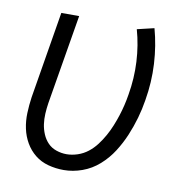

<svg xmlns="http://www.w3.org/2000/svg" viewBox="-66 -587 631 657"><g transform="rotate(10 250.0 -258.0)"><path d="M197 8Q169 8 143 1Q117 -6 97 -22Q77 -38 64 -60.5Q51 -83 45.5 -109Q40 -135 41 -162.5Q42 -190 46 -218L96 -520H158L106 -209Q103 -190 102 -171Q101 -152 103.5 -134.5Q106 -117 113 -100.5Q120 -84 132 -71.5Q144 -59 161.5 -53Q179 -47 197 -47Q216 -47 235.5 -53.5Q255 -60 271 -72.5Q287 -85 299.5 -101.5Q312 -118 322 -136Q332 -154 339.5 -172.5Q347 -191 353 -209.5Q359 -228 363.5 -247Q368 -266 371 -285Q381 -343 378 -400Q375 -457 360 -510L419 -524Q435 -466 438.5 -403Q442 -340 431 -276Q426 -244 417 -212.5Q408 -181 395 -150Q382 -119 363.5 -90Q345 -61 319 -38Q293 -15 261 -3.5Q229 8 197 8Z"/></g></svg>

Font: Iosevka SS04 Light
Style: Italic
Weight: 300
Italic angle: -9°
Monospace: yes
Designer: Belleve Invis
Foundry: Belleve Invis
Version: Version 19.0.0; ttfautohint (v1.8.4)